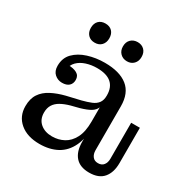

<svg xmlns="http://www.w3.org/2000/svg" viewBox="-159 -826 950 974"><g transform="rotate(30 315.5 -339.5)"><path d="M143 -317Q118 -317 99.5 -333.5Q81 -350 81 -381Q81 -427 109.5 -456Q138 -485 184 -499.5Q230 -514 282 -514Q369 -514 415.5 -477Q462 -440 462 -363L373 -376Q373 -423 345 -447Q317 -471 261 -471Q228 -471 198.5 -461.5Q169 -452 150 -433Q131 -414 127 -383L125 -411Q157 -411 177 -400Q197 -389 197 -364Q197 -342 183 -329.5Q169 -317 143 -317ZM490 9Q436 9 409 -22Q382 -53 382 -109V-168H372V-305H368L373 -340V-376L462 -363V-106Q462 -84 473 -69.5Q484 -55 505 -55Q527 -55 538 -69.5Q549 -84 549 -106V-317H600V-110Q600 -55 573 -23Q546 9 490 9ZM199 9Q127 9 84.5 -27Q42 -63 42 -122Q42 -166 61 -194.5Q80 -223 114.5 -241Q149 -259 193 -270L274 -289Q305 -297 327 -306Q349 -315 361 -331Q373 -347 373 -374L377 -305H372Q364 -286 344 -274Q324 -262 286 -251L239 -239Q207 -230 185 -217.5Q163 -205 151.5 -186.5Q140 -168 140 -141Q140 -101 166.5 -78.5Q193 -56 235 -56Q272 -56 303 -72.5Q334 -89 353 -125.5Q372 -162 372 -222L391 -217Q392 -138 368.5 -88Q345 -38 301.5 -14.5Q258 9 199 9ZM374 -576Q350 -576 334.5 -591.5Q319 -607 319 -632Q319 -658 334.5 -673Q350 -688 374 -688Q398 -688 413 -673Q428 -658 428 -632Q428 -607 413 -591.5Q398 -576 374 -576ZM185 -576Q160 -576 145.5 -591.5Q131 -607 131 -632Q131 -658 145.5 -673Q160 -688 185 -688Q210 -688 224.5 -673Q239 -658 239 -632Q239 -607 224.5 -591.5Q210 -576 185 -576Z"/></g></svg>

Font: Montagu Slab
Style: Bold
Weight: 700
Designer: Florian Karsten
Foundry: Florian Karsten
Version: Version 1.000